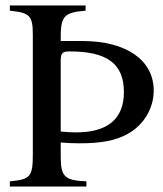

<svg xmlns="http://www.w3.org/2000/svg" viewBox="-20 -682 596 702"><path d="M202 -461C202 -487 208 -494 234 -494C372 -494 433 -449 433 -345C433 -248 374 -198 259 -198C238 -198 224 -199 202 -201ZM202 -532C201 -623 211 -636 293 -643V-662H16V-643C90 -635 100 -625 100 -553V-120C100 -36 92 -26 16 -19V0H296V-19C217 -22 202 -36 202 -109V-161C229 -159 245 -158 271 -158C350 -158 403 -168 446 -192C505 -224 542 -285 542 -351C542 -462 442 -532 282 -532Z"/></svg>

Font: XITS
Style: Regular
Weight: 400
Designer: MicroPress Inc., with final additions and corrections provided by Coen Hoffman, Elsevier (retired)
Version: Version 1.302